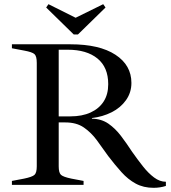

<svg xmlns="http://www.w3.org/2000/svg" viewBox="-20 -885 819 919"><path d="M715 14Q667 14 630 -6Q593 -26 561.5 -61Q530 -96 498 -138Q470 -178 443 -214.5Q416 -251 381 -275Q346 -299 293 -299H261V-89Q261 -58 272 -48Q283 -38 322 -30L380 -19V0H37V-19L95 -30Q134 -38 145 -48Q156 -58 156 -89V-584Q156 -616 145 -626Q134 -636 95 -643L37 -654V-673H317Q456 -673 532.5 -623Q609 -573 609 -488Q609 -442 583 -405.5Q557 -369 514 -347.5Q471 -326 420 -320V-317Q466 -316 499 -293Q532 -270 559 -234.5Q586 -199 612 -159Q638 -122 664 -89Q690 -56 717.5 -35.5Q745 -15 774 -15V5Q746 14 715 14ZM261 -328H317Q373 -328 413.5 -346.5Q454 -365 476 -399Q498 -433 498 -482Q498 -563 446.5 -605Q395 -647 304 -647H261ZM333 -720 201 -849 212 -865 342 -800 474 -865 485 -849 353 -720Z"/></svg>

Font: Ibarra Real Nova Medium
Style: Regular
Weight: 500
Designer: Jose Maria Ribagorda & Octavio Pardo
Foundry: Jose Maria Ribagorda
Version: Version 2.000